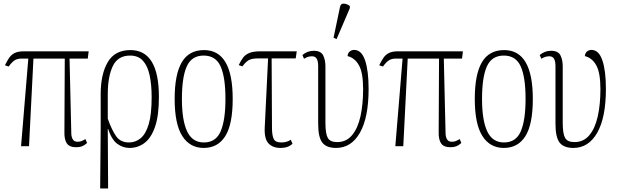

<svg xmlns="http://www.w3.org/2000/svg" viewBox="-20 -826 3496 1085"><path d="M99 0 140 -495H103Q78 -495 62.5 -485Q47 -475 29 -450L8 -457Q20 -482 32 -499.5Q44 -517 63 -526.5Q82 -536 114 -536H481L476 -495H373L383 -69Q384 -50 392 -37.5Q400 -25 418 -25Q433 -25 442.5 -29.5Q452 -34 463 -40L472 -18Q458 -5 444 0.5Q430 6 411 6Q372 6 357.5 -16Q343 -38 344 -79L346 -495H169L144 0Z M546 239 549 -96V-294Q549 -407 589 -475Q629 -543 717 -543Q878 -543 878 -278Q878 -172 856 -109Q834 -46 796.5 -18Q759 10 712 10Q674 10 642.5 -13.5Q611 -37 591 -97H589L591 239ZM709 -21Q746 -21 775 -45Q804 -69 820.5 -124.5Q837 -180 837 -276Q837 -348 825.5 -401Q814 -454 787.5 -483Q761 -512 715 -512Q646 -512 617.5 -452.5Q589 -393 589 -293V-155Q613 -88 637.5 -54.5Q662 -21 709 -21Z M1131 10Q1053 10 1010 -57.5Q967 -125 967 -267Q967 -406 1007.5 -474.5Q1048 -543 1133 -543Q1295 -543 1295 -267Q1295 -123 1253 -56.5Q1211 10 1131 10ZM1132 -21Q1200 -21 1227 -84Q1254 -147 1254 -267Q1254 -390 1226.5 -451Q1199 -512 1131 -512Q1063 -512 1035.5 -451Q1008 -390 1008 -267Q1008 -146 1037.5 -83.5Q1067 -21 1132 -21Z M1566 10Q1521 10 1497 -16Q1473 -42 1476 -105L1495 -496H1440Q1403 -496 1385.5 -486Q1368 -476 1350 -451L1329 -458Q1341 -483 1353.5 -500Q1366 -517 1388.5 -526.5Q1411 -536 1451 -536H1657L1651 -496H1515L1517 -101Q1517 -64 1526 -42.5Q1535 -21 1569 -21Q1583 -21 1596 -24Q1609 -27 1623 -36L1633 -14Q1609 10 1566 10Z M1879 10Q1825 10 1801.5 -20Q1778 -50 1778 -127V-451Q1778 -481 1769.5 -494.5Q1761 -508 1743 -508Q1734 -508 1723.5 -505.5Q1713 -503 1698 -494L1689 -515Q1717 -539 1753 -539Q1793 -539 1806 -513.5Q1819 -488 1819 -451V-132Q1819 -70 1832.5 -46.5Q1846 -23 1885 -23Q1937 -23 1969.5 -62Q2002 -101 2017 -168.5Q2032 -236 2032 -322Q2032 -415 2008.5 -457Q1985 -499 1944 -509Q1946 -528 1957.5 -536Q1969 -544 1981 -544Q2023 -544 2043 -485Q2063 -426 2063 -324Q2063 -162 2014 -76Q1965 10 1879 10ZM1882 -605 1865 -613 1901 -785Q1905 -807 1923.5 -805.5Q1942 -804 1957 -792V-780Z M2214 0 2255 -495H2218Q2193 -495 2177.5 -485Q2162 -475 2144 -450L2123 -457Q2135 -482 2147 -499.5Q2159 -517 2178 -526.5Q2197 -536 2229 -536H2596L2591 -495H2488L2498 -69Q2499 -50 2507 -37.5Q2515 -25 2533 -25Q2548 -25 2557.5 -29.5Q2567 -34 2578 -40L2587 -18Q2573 -5 2559 0.5Q2545 6 2526 6Q2487 6 2472.5 -16Q2458 -38 2459 -79L2461 -495H2284L2259 0Z M2827 10Q2749 10 2706 -57.5Q2663 -125 2663 -267Q2663 -406 2703.5 -474.5Q2744 -543 2829 -543Q2991 -543 2991 -267Q2991 -123 2949 -56.5Q2907 10 2827 10ZM2828 -21Q2896 -21 2923 -84Q2950 -147 2950 -267Q2950 -390 2922.5 -451Q2895 -512 2827 -512Q2759 -512 2731.5 -451Q2704 -390 2704 -267Q2704 -146 2733.5 -83.5Q2763 -21 2828 -21Z M3220 10Q3166 10 3142.5 -20Q3119 -50 3119 -127V-451Q3119 -481 3110.5 -494.5Q3102 -508 3084 -508Q3075 -508 3064.5 -505.5Q3054 -503 3039 -494L3030 -515Q3058 -539 3094 -539Q3134 -539 3147 -513.5Q3160 -488 3160 -451V-132Q3160 -70 3173.5 -46.5Q3187 -23 3226 -23Q3278 -23 3310.5 -62Q3343 -101 3358 -168.5Q3373 -236 3373 -322Q3373 -415 3349.5 -457Q3326 -499 3285 -509Q3287 -528 3298.5 -536Q3310 -544 3322 -544Q3364 -544 3384 -485Q3404 -426 3404 -324Q3404 -162 3355 -76Q3306 10 3220 10Z"/></svg>

Font: Noto Serif ExtraCondensed ExtraLight
Style: Regular
Weight: 200
Width: 2
Designer: Monotype Design Team
Foundry: Monotype Imaging Inc.
Version: Version 2.015